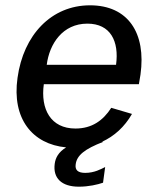

<svg xmlns="http://www.w3.org/2000/svg" viewBox="-20 -546 600 723"><path d="M319 -526C173 -526 68 -414 46 -253C24 -99 102 -3 229 9C200 27 189 48 186 71C179 124 211 157 277 157C314 157 348 149 368 142L376 83C360 91 335 105 301 105C273 105 262 94 265 73C269 39 299 15 369 -12H364C410 -33 449 -68 477 -117L399 -140C368 -92 326 -62 264 -62C171 -62 132 -135 145 -229H503L509 -265C531 -422 462 -526 319 -526ZM417 -302H156C166 -381 216 -457 309 -457C396 -457 429 -391 417 -302Z"/></svg>

Font: United Sans Medium
Style: Italic
Weight: 500
Italic angle: -8°
Designer: Pablo Impallari, Rodrigo Fuenzalida (Modified by Dan O. Williams)
Version: Version 1.000;PS 001.000;hotconv 1.0.88;makeotf.lib2.5.64775